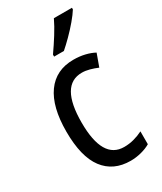

<svg xmlns="http://www.w3.org/2000/svg" viewBox="-195 -904 778 920"><g transform="rotate(-30 193.5 -444.0)"><path d="M245 -56Q150 -56 98.5 -124Q47 -192 47 -331Q47 -468 99 -540.5Q151 -613 248 -613Q282 -613 311 -606Q340 -599 362 -587L337 -518Q316 -527 294 -533Q272 -539 252 -539Q132 -539 132 -332Q132 -129 251 -129Q279 -129 305 -136Q331 -143 355 -155V-84Q333 -71 303.5 -63.5Q274 -56 245 -56ZM367 -823Q354 -802 330 -773.5Q306 -745 278.5 -717.5Q251 -690 230 -672H176V-683Q202 -720 226.5 -759Q251 -798 267 -832H367Z"/></g></svg>

Font: Noto Sans Malayalam UI Condensed
Style: Regular
Weight: 400
Width: 3
Designer: Jelle Bosma - Monotype Design Team
Foundry: Monotype Imaging Inc.
Version: Version 2.104; ttfautohint (v1.8.4.7-5d5b)